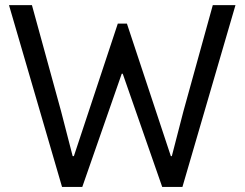

<svg xmlns="http://www.w3.org/2000/svg" viewBox="-20 -740 968 760"><path d="M15.6 -719.7H106.4L221.7 -299.8L267.6 -122.1H272.5L446.3 -646.5H482.4L656.2 -122.1H660.2L706.1 -299.8L822.3 -719.7H912.1L702.1 0H622.1L465.8 -448.2H461.9L305.7 0H225.6Z"/></svg>

Font: Reddit Sans Vanilla
Style: Regular
Weight: 400
Designer: Stephen Hutchings
Foundry: Reddit
Version: Version 1.013